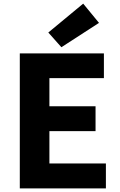

<svg xmlns="http://www.w3.org/2000/svg" viewBox="-20 -1037 663 1057"><path d="M89 0V-743H552V-607H252V-452H506V-315H252V-137H563V0ZM318 -777 246 -858 438 -1017 525 -911Z"/></svg>

Font: Noto Sans SC Thin ExtraBold
Style: Regular
Weight: 800
Version: Version 2.004-H2;hotconv 1.0.118;makeotfexe 2.5.65603